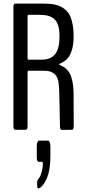

<svg xmlns="http://www.w3.org/2000/svg" viewBox="-20 -722 480 1068"><path d="M197.8 325.2Q195.8 326.2 194.3 326.2Q186.5 326.2 186.5 306.2V298.8Q186.5 293.9 186.8 290.5Q187 287.1 187.3 285.2Q187.5 283.2 188.7 280.8Q189.9 278.3 190.4 277.6Q190.9 276.9 193.6 273.4Q196.3 270 197.3 268.6Q207 254.9 212.6 231.7Q218.3 208.5 218.3 191.4Q218.3 178.2 215.3 178.2H194.8Q184.6 178.2 184.6 151.4V89.8Q184.6 75.2 189 67.6Q193.4 60.1 199.2 60.1H247.1Q252.9 60.1 256.6 69.1Q260.3 78.1 260.3 93.3V147Q260.3 224.6 240.5 269.5Q220.7 314.5 197.8 325.2ZM137.7 -390.1H210.4Q263.2 -390.1 287.1 -421.1Q311 -452.1 311 -518.1Q311 -554.7 304 -578.9Q296.9 -603 281.5 -616.2Q266.1 -629.4 246.1 -634.5Q226.1 -639.6 195.8 -639.6H137.7Q133.3 -639.6 133.3 -631.3V-400.9Q133.3 -390.1 137.7 -390.1ZM66.4 0Q60.5 0 57.6 -4.2Q54.7 -8.3 54.7 -21.5V-679.7Q54.7 -689.5 56.4 -694.6Q58.1 -699.7 60.3 -700.9Q62.5 -702.1 66.4 -702.1H214.8Q237.8 -702.1 254.6 -700.9Q271.5 -699.7 290.8 -695.1Q310.1 -690.4 323.7 -682.6Q337.4 -674.8 350.6 -661.4Q363.8 -647.9 371.8 -628.9Q379.9 -609.9 384.8 -582.5Q389.6 -555.2 389.6 -520.5Q389.6 -472.7 378.9 -440.4Q368.2 -408.2 352.1 -392.8Q335.9 -377.4 311 -367.2Q309.1 -365.2 309.1 -363.8Q309.1 -361.8 310.5 -361.8Q325.2 -355 333.7 -349.9Q342.3 -344.7 353.8 -333Q365.2 -321.3 371.6 -306.9Q377.9 -292.5 383.1 -268.1Q388.2 -243.7 389.2 -211.4Q390.1 -185.1 390.1 -25.4Q390.1 0 380.4 0Q323.7 0.5 322.8 0.5Q313.5 0.5 313.5 -23.4Q313 -27.8 311.3 -132.8Q309.6 -237.8 307.1 -248.5Q303.7 -328.6 226.6 -328.6H138.2Q133.3 -328.6 133.3 -319.3V-21.5Q133.3 -8.3 130.4 -4.2Q127.4 0 121.1 0Z"/></svg>

Font: BenchNine
Style: Regular
Weight: 400
Designer: Vernon Adams
Foundry: Vernon Adams
Version: Version 1 ; ttfautohint (v0.92.18-e454-dirty) -l 8 -r 50 -G 